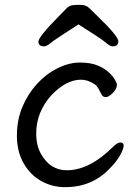

<svg xmlns="http://www.w3.org/2000/svg" viewBox="-20 -751 570 795"><path d="M305 -650Q208 -588 190.5 -573.5Q173 -559 163 -559Q139 -559 139 -578.5Q139 -598 222 -682Q242 -703 254 -715Q266 -727 277.5 -729Q289 -731 312.5 -731Q336 -731 349 -718Q362 -705 382 -686Q470 -601 470 -580Q470 -559 446 -559Q436 -559 417.5 -575Q399 -591 305 -650ZM433 -52Q360 24 250 24Q196 24 150.5 -1.5Q105 -27 77.5 -75.5Q50 -124 50 -189.5Q50 -255 73 -309Q96 -363 133.5 -404Q171 -445 218.5 -468.5Q266 -492 310.5 -492Q355 -492 384 -480Q413 -468 430.5 -451.5Q448 -435 456 -420.5Q464 -406 464 -401Q464 -383 447 -366Q430 -349 418.5 -349Q407 -349 402 -357Q395 -371 388 -383.5Q381 -396 372 -402Q344 -421 315 -421Q254 -421 192 -356Q130 -286 130 -199Q130 -149 149 -115Q187 -46 257 -46Q351 -46 449 -144Q466 -161 479 -161Q492 -161 492 -148Q492 -135 477.5 -108.5Q463 -82 433 -52Z"/></svg>

Font: ToneOZ-Pinyin-WenKai-Medium
Style: Medium
Weight: 700
Designer: Fontworks Inc.
Foundry: ToneOZ
Version: Version 0.240331